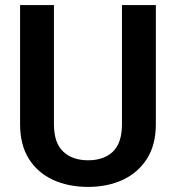

<svg xmlns="http://www.w3.org/2000/svg" viewBox="-20 -731 697 761"><path d="M463.4 -710.9H597.7V-238.8Q597.7 -157.2 562.5 -101.8Q527.3 -46.4 466.8 -18.3Q406.2 9.8 329.1 9.8Q251 9.8 189.9 -18.3Q128.9 -46.4 94.2 -101.8Q59.6 -157.2 59.6 -238.8V-710.9H193.8V-238.8Q193.8 -164.6 230.5 -130.1Q267.1 -95.7 329.1 -95.7Q392.1 -95.7 427.7 -130.1Q463.4 -164.6 463.4 -238.8Z"/></svg>

Font: Vazirmatn FD SemiBold
Style: Regular
Weight: 600
Designer: Saber Rastikerdar
Foundry: Saber Rastikerdar
Version: Version 33.001